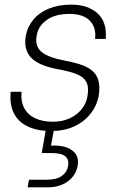

<svg xmlns="http://www.w3.org/2000/svg" viewBox="-20 -553 520 828"><path d="M201 12Q142 12 101 -7Q60 -26 40.5 -63.5Q21 -101 26 -157H73Q69 -115 85 -86Q101 -57 133 -42.5Q165 -28 208 -28Q248 -28 280 -42.5Q312 -57 332 -82Q352 -107 357 -137Q364 -177 352.5 -199Q341 -221 312.5 -232.5Q284 -244 238 -253Q197 -260 167 -271.5Q137 -283 118.5 -300Q100 -317 93 -341Q86 -365 91 -397Q98 -437 123.5 -468Q149 -499 191 -516Q233 -533 287 -533Q359 -533 400.5 -495.5Q442 -458 436 -385H390Q396 -434 367.5 -463.5Q339 -493 280 -493Q218 -493 181 -466.5Q144 -440 138 -398Q133 -373 141.5 -352.5Q150 -332 176.5 -317.5Q203 -303 253 -293Q291 -286 322 -276.5Q353 -267 374 -251Q395 -235 403.5 -209Q412 -183 406 -142Q398 -97 370 -62Q342 -27 299 -7.5Q256 12 201 12ZM99 255 105 222H182Q225 222 247.5 205Q270 188 274 161Q278 135 261.5 121Q245 107 200 107H160L180 -7H215L200 75Q242 73 269 83.5Q296 94 308 113.5Q320 133 315 162Q310 189 293 210Q276 231 248.5 243Q221 255 185 255Z"/></svg>

Font: DM Sans 10pt ExtraLight
Style: Italic
Weight: 250
Italic angle: -10°
Version: Version 4.004;gftools[0.9.30]